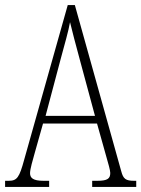

<svg xmlns="http://www.w3.org/2000/svg" viewBox="-21 -734 555 754"><path d="M-1 0H172V-24H150C109 -24 97 -35 97 -54C97 -70 108 -107 115 -132L148 -249H360L397 -117C404 -93 412 -65 412 -55C412 -33 402 -24 361 -24H341V0H514V-24H506C473 -24 463 -31 455 -62L273 -714H245L74 -107C55 -37 46 -24 13 -24H-1ZM158 -279 218 -505C233 -561 248 -612 254 -647C262 -613 275 -564 295 -490L352 -279Z"/></svg>

Font: Noto Serif Khmer ExtraCondensed ExtraLight
Style: Regular
Weight: 200
Width: 2
Designer: Danh Hong and the Monotype Design Team
Foundry: Monotype Imaging Inc.
Version: Version 2.004